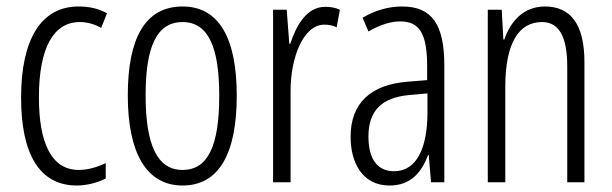

<svg xmlns="http://www.w3.org/2000/svg" viewBox="-20 -562 1888 592"><path d="M217 10C245 10 281 2 306 -12V-59C278 -46 250 -38 223 -38C138 -38 100 -122 100 -262C100 -416 146 -494 226 -494C248 -494 271 -488 292 -476L310 -521C285 -535 257 -542 222 -542C107 -542 45 -441 45 -261C45 -88 101 10 217 10Z M710 -267C710 -443 656 -542 543 -542C428 -542 374 -445 374 -268C374 -91 431 10 543 10C656 10 710 -90 710 -267ZM429 -268C429 -416 462 -494 543 -494C624 -494 656 -413 656 -267C656 -112 621 -38 543 -38C464 -38 429 -117 429 -268Z M983 -541C926 -541 894 -485 875 -427H872L864 -532H822V0H876V-279C875 -383 915 -486 980 -486C994 -486 1008 -483 1018 -478L1028 -532C1013 -539 997 -541 983 -541Z M1220 -542C1178 -542 1135 -530 1098 -507L1116 -465C1154 -487 1187 -496 1214 -496C1273 -496 1297 -459 1297 -358V-315L1236 -310C1124 -301 1061 -245 1061 -140C1061 -61 1097 10 1181 10C1247 10 1280 -31 1300 -84H1302L1309 0H1350V-360C1350 -485 1313 -542 1220 -542ZM1242 -269 1298 -274V-216C1298 -106 1265 -34 1195 -34C1145 -34 1116 -70 1116 -141C1116 -220 1156 -261 1242 -269Z M1660 -542C1594 -542 1554 -496 1535 -440H1532L1527 -532H1484V0H1538V-295C1538 -431 1581 -494 1651 -494C1702 -494 1729 -452 1729 -357V0H1782V-370C1782 -488 1739 -542 1660 -542Z"/></svg>

Font: Noto Sans Thai Looped ExtraCondensed Light
Style: Regular
Weight: 300
Width: 2
Designer: Sasikarn Vongin, Ben Mitchell
Foundry: The Fontpad Ltd
Version: Version 1.001